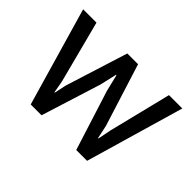

<svg xmlns="http://www.w3.org/2000/svg" viewBox="-97 -675 875 875"><g transform="rotate(45 340.5 -238.0)"><path d="M106 -475.6 184.6 -173.3 194.8 -115.7H197.3L209.5 -173.3L304.7 -475.6H374L469.2 -173.3L482.9 -108.9H485.8L498.5 -173.3L573.2 -475.6H659.2L521 0H451.2L359.4 -289.6L339.8 -370.6L336.9 -370.1L318.4 -289.6L227.5 0H157.7L20 -475.6Z"/></g></svg>

Font: Yantramanav
Style: Regular
Weight: 400
Version: Version 1.000;PS 1.0;hotconv 1.0.72;makeotf.lib2.5.5900; ttf